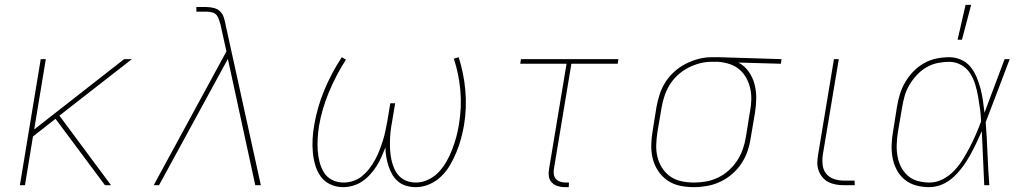

<svg xmlns="http://www.w3.org/2000/svg" viewBox="-20 -764 4240 792"><path d="M62 0 148 -520H169L121 -230L492 -520H524L225 -287L438 0H413L209 -274L116 -201L83 0Z M614 0 914 -552 891 -656Q890 -656 890 -657L891 -658Q887 -669 884 -680.5Q881 -692 874 -701Q867 -710 855 -713Q843 -716 831 -716H790V-735H831Q847 -735 862.5 -731Q878 -727 888.5 -716.5Q899 -706 903.5 -691Q908 -676 911 -661V-660L1056 0H1033L920 -521L636 0Z M1395 8Q1367 8 1342.5 -3.5Q1318 -15 1303 -36Q1288 -57 1280.5 -82.5Q1273 -108 1270.5 -135.5Q1268 -163 1269.5 -191Q1271 -219 1276 -247Q1288 -320 1317.5 -391.5Q1347 -463 1390 -528L1407 -518Q1366 -454 1337 -384.5Q1308 -315 1296 -245Q1292 -219 1290.5 -194Q1289 -169 1290.5 -144.5Q1292 -120 1298 -96.5Q1304 -73 1316 -53Q1328 -33 1350 -22Q1372 -11 1397 -11Q1417 -11 1437 -17.5Q1457 -24 1473.5 -37.5Q1490 -51 1503.5 -68.5Q1517 -86 1527 -104.5Q1537 -123 1544.5 -142Q1552 -161 1558.5 -181Q1565 -201 1569 -220.5Q1573 -240 1577 -260L1590 -338H1610L1597 -260Q1593 -240 1591 -220Q1589 -200 1588.5 -180.5Q1588 -161 1589.5 -141.5Q1591 -122 1595 -103.5Q1599 -85 1606.5 -68Q1614 -51 1627 -37.5Q1640 -24 1658 -17.5Q1676 -11 1696 -11Q1721 -11 1746.5 -23Q1772 -35 1790.5 -55Q1809 -75 1822.5 -99Q1836 -123 1845.5 -148Q1855 -173 1862 -198.5Q1869 -224 1873 -250Q1885 -321 1879 -390Q1873 -459 1852 -522L1872 -528Q1893 -463 1899.5 -391.5Q1906 -320 1894 -247Q1889 -219 1881.5 -191.5Q1874 -164 1863 -137Q1852 -110 1837 -84Q1822 -58 1800.5 -37Q1779 -16 1751.5 -4Q1724 8 1696 8Q1675 8 1656 2.5Q1637 -3 1622.5 -15Q1608 -27 1598.5 -43.5Q1589 -60 1583 -78Q1577 -96 1573.5 -116Q1570 -136 1570 -156Q1562 -136 1553.5 -116.5Q1545 -97 1533.5 -79Q1522 -61 1507 -44.5Q1492 -28 1474.5 -16Q1457 -4 1436 2Q1415 8 1395 8Z M2326 8H2309Q2294 8 2280 3.5Q2266 -1 2256 -11.5Q2246 -22 2244 -37Q2242 -52 2245 -68L2317 -501H2126L2129 -520H2531L2528 -501H2337L2265 -68Q2263 -56 2264.5 -45Q2266 -34 2273 -26Q2280 -18 2291 -14.5Q2302 -11 2313 -11H2327Z M2842 8Q2812 8 2784 2Q2756 -4 2733.5 -19.5Q2711 -35 2695.5 -58Q2680 -81 2673 -108Q2666 -135 2666.5 -164.5Q2667 -194 2672 -223L2688 -323Q2693 -350 2701.5 -376Q2710 -402 2725.5 -426Q2741 -450 2763 -469.5Q2785 -489 2810 -501.5Q2835 -514 2861.5 -521Q2888 -528 2915 -528H2948L3204 -520L3201 -501L3026 -506Q3052 -492 3068.5 -468.5Q3085 -445 3092.5 -416.5Q3100 -388 3099.5 -357.5Q3099 -327 3094 -297L3077 -197Q3073 -169 3064 -142Q3055 -115 3039 -90.5Q3023 -66 3000.5 -46.5Q2978 -27 2951.5 -14.5Q2925 -2 2897 3Q2869 8 2842 8ZM2843 -11Q2868 -11 2893 -15.5Q2918 -20 2942 -31.5Q2966 -43 2986.5 -61.5Q3007 -80 3021.5 -102.5Q3036 -125 3044.5 -150Q3053 -175 3057 -200L3073 -300Q3078 -325 3079 -349.5Q3080 -374 3075 -397.5Q3070 -421 3059 -441.5Q3048 -462 3030.5 -477Q3013 -492 2990.5 -499.5Q2968 -507 2943 -509H2914Q2890 -509 2865.5 -502.5Q2841 -496 2818 -484Q2795 -472 2775.5 -454Q2756 -436 2742.5 -414Q2729 -392 2721 -368Q2713 -344 2709 -320L2692 -220Q2688 -194 2687 -167.5Q2686 -141 2692 -116.5Q2698 -92 2711.5 -71Q2725 -50 2745 -36Q2765 -22 2790.5 -16.5Q2816 -11 2843 -11Z M3506 0H3461Q3444 0 3427.5 -3Q3411 -6 3396.5 -13.5Q3382 -21 3372 -33.5Q3362 -46 3356.5 -61.5Q3351 -77 3351.5 -94Q3352 -111 3355 -128L3420 -520H3440L3374 -125Q3371 -104 3373.5 -83Q3376 -62 3388.5 -47Q3401 -32 3420.5 -25.5Q3440 -19 3461 -19H3505Z M3813 8Q3785 8 3759 1Q3733 -6 3712.5 -22.5Q3692 -39 3679.5 -62.5Q3667 -86 3662 -112.5Q3657 -139 3658 -167Q3659 -195 3664 -223L3680 -323Q3684 -349 3692 -375Q3700 -401 3714 -425Q3728 -449 3748 -469.5Q3768 -490 3792 -503.5Q3816 -517 3842.5 -522.5Q3869 -528 3895 -528Q3922 -528 3945 -517.5Q3968 -507 3983.5 -488Q3999 -469 4008.5 -446Q4018 -423 4024.5 -399Q4031 -375 4034.5 -349.5Q4038 -324 4041 -299Q4062 -354 4082.5 -409.5Q4103 -465 4124 -520H4145Q4120 -455 4095.5 -389.5Q4071 -324 4046 -260Q4051 -195 4053.5 -130Q4056 -65 4061 0H4040Q4037 -56 4035 -111.5Q4033 -167 4030 -223Q4019 -198 4007 -173Q3995 -148 3981.5 -123.5Q3968 -99 3951 -76Q3934 -53 3913 -33.5Q3892 -14 3866 -3Q3840 8 3813 8ZM3814 -11Q3842 -11 3868.5 -24.5Q3895 -38 3915.5 -59.5Q3936 -81 3951.5 -106Q3967 -131 3980.5 -157Q3994 -183 4005.5 -209.5Q4017 -236 4027 -263Q4026 -289 4022.5 -315Q4019 -341 4014.5 -366.5Q4010 -392 4002.5 -416.5Q3995 -441 3981.5 -462Q3968 -483 3945 -496Q3922 -509 3895 -509Q3872 -509 3847.5 -504Q3823 -499 3801 -486Q3779 -473 3761.5 -454Q3744 -435 3731 -413Q3718 -391 3711.5 -367.5Q3705 -344 3701 -320L3684 -220Q3680 -195 3679 -170Q3678 -145 3682 -121Q3686 -97 3696.5 -76Q3707 -55 3724.5 -39.5Q3742 -24 3765.5 -17.5Q3789 -11 3814 -11ZM3930 -600 3963 -744H3986L3948 -600Z"/></svg>

Font: Iosevka Aile Thin Oblique
Style: Regular
Weight: 100
Italic angle: -9°
Designer: Belleve Invis
Foundry: Belleve Invis
Version: Version 31.1.0; ttfautohint (v1.8.4)